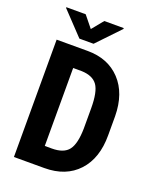

<svg xmlns="http://www.w3.org/2000/svg" viewBox="-163 -998 891 1093"><g transform="rotate(20 282.5 -451.5)"><path d="M200.7 -591.3V-119.1H243.7Q315.4 -119.1 344.7 -157.2Q374 -195.3 375.5 -287.6V-411.1Q375.5 -510.7 347.7 -549.8Q319.8 -588.9 252.9 -591.3ZM57.1 0V-710.9H245.1Q369.1 -710.9 443.4 -631.8Q517.6 -552.7 519 -415V-299.8Q519.5 -160.2 445.3 -80.1Q371.1 0 241.2 0ZM393.6 -903.3V-897.9L262.7 -760.7H176.8L45.9 -898.9V-903.3H163.1L219.2 -834L275.9 -903.3Z"/></g></svg>

Font: RobotoCondensed-Bold
Style: Bold
Weight: 700
Designer: Google
Version: Version 2.001240; 2014